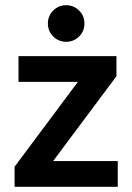

<svg xmlns="http://www.w3.org/2000/svg" viewBox="-20 -715 507 735"><path d="M35.8 0V-76.7L278.3 -401.7H50.8V-500H425.8V-423.3L183.3 -98.3H430.8V0ZM233.3 -555Q204.2 -555 183.8 -575.4Q163.3 -595.8 163.3 -625Q163.3 -654.2 183.8 -674.6Q204.2 -695 233.3 -695Q262.5 -695 282.9 -674.6Q303.3 -654.2 303.3 -625Q303.3 -595.8 282.9 -575.4Q262.5 -555 233.3 -555Z"/></svg>

Font: Funnel Sans SemiBold
Style: Regular
Weight: 600
Designer: NORD ID, Kristian Moeller
Foundry: Dicotype
Version: Version 1.000